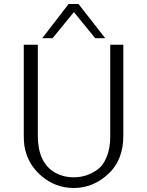

<svg xmlns="http://www.w3.org/2000/svg" viewBox="-20 -917 732 954"><path d="M98.1 -247.1V-694.8H168V-242.2Q168 -112.3 249 -62Q291 -36.1 347.2 -36.1Q375 -36.1 401.6 -43.5Q428.2 -50.8 459.2 -70.8Q490.2 -90.8 509 -134.5Q527.8 -178.2 527.8 -240.2V-694.8H592.8V-242.2Q592.8 -121.1 517.3 -52Q441.9 17.1 347.2 17.1Q255.4 17.1 185.3 -43Q115.2 -103 101.1 -193.8Q98.1 -211.9 98.1 -247.1ZM189.9 -727.1 320.8 -897H370.1L502.9 -727.1H453.1L347.2 -856.9L241.2 -727.1Z"/></svg>

Font: CMU Bright
Style: Roman
Weight: 500
Version: Version 0.7.0